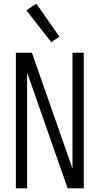

<svg xmlns="http://www.w3.org/2000/svg" viewBox="-20 -1021 540 1041"><path d="M66 0V-735H153L373 -107V-735H434V0H347L312 -99L127 -628V0ZM258 -792 123 -965 177 -1001 302 -822Z"/></svg>

Font: Iosevka Term Light
Style: Regular
Weight: 300
Monospace: yes
Designer: Belleve Invis
Foundry: Belleve Invis
Version: Version 9.0.1; ttfautohint (v1.8.3)